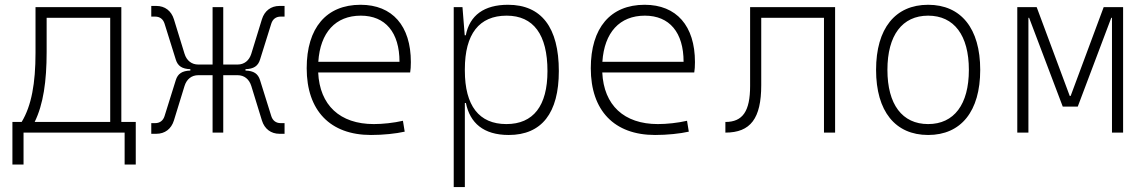

<svg xmlns="http://www.w3.org/2000/svg" viewBox="-20 -547 4728 792"><path d="M31.2 131.8H77.1V0H494.1V131.8H540V-43.9H480.5V-517.6H126.5V-329.1C126.5 -203.6 109.9 -110.8 69.3 -43.9H31.2ZM434.6 -43.9H123C158.7 -116.7 172.4 -211.4 172.4 -332.5V-473.6H434.6Z M604 4.9H625C660.2 4.9 686.5 -15.1 697.3 -49.8L741.2 -192.4C750 -220.7 770.5 -236.8 797.9 -236.8H856.9V0H900.9V-236.8H960C987.3 -236.8 1007.8 -220.7 1016.6 -192.4L1060.5 -49.8C1071.3 -15.1 1097.7 4.9 1132.8 4.9H1153.8V-39.1H1137.7C1118.7 -39.1 1105 -49.3 1099.1 -67.9L1052.7 -216.3C1044.4 -243.2 1026.4 -254.9 992.7 -255.9V-261.7C1026.4 -262.7 1044.4 -274.4 1052.7 -301.3L1099.1 -449.7C1105 -468.3 1118.7 -478.5 1137.7 -478.5H1153.8V-522.5H1132.8C1097.7 -522.5 1071.3 -502.4 1060.5 -467.8L1016.6 -325.2C1007.8 -296.9 987.3 -280.8 960 -280.8H900.9V-517.6H856.9V-280.8H797.9C770.5 -280.8 750 -296.9 741.2 -325.2L697.3 -467.8C686.5 -502.4 660.2 -522.5 625 -522.5H604V-478.5H620.1C639.2 -478.5 652.8 -468.3 658.7 -449.7L705.1 -301.3C713.4 -274.4 731.4 -262.7 765.1 -261.7V-255.9C731.4 -254.9 713.4 -243.2 705.1 -216.3L658.7 -67.9C652.8 -49.3 639.2 -39.1 620.1 -39.1H604Z M1510.3 9.8C1560.5 9.8 1612.3 4.4 1649.4 -3.9L1642.1 -48.8C1604 -40 1558.6 -35.2 1522 -35.2C1381.8 -35.2 1298.8 -113.3 1292.5 -248H1671.9C1673.8 -258.3 1674.8 -274.4 1674.8 -291C1674.8 -440.4 1598.6 -527.3 1467.3 -527.3C1326.2 -527.3 1245.1 -432.1 1245.1 -265.6C1245.1 -90.8 1341.8 9.8 1510.3 9.8ZM1293 -292C1300.8 -413.1 1364.3 -482.4 1468.3 -482.4C1569.8 -482.4 1627.9 -413.1 1627.9 -292Z M1851.6 224.6H1897.5V-122.1H1901.9C1918.5 -40.5 1973.6 9.8 2078.6 9.8C2214.4 9.8 2285.2 -80.6 2285.2 -253.9C2285.2 -433.6 2213.4 -527.3 2075.7 -527.3C1977.5 -527.3 1917.5 -484.4 1901.4 -401.4H1897L1887.7 -517.6H1851.6ZM1897.5 -255.9V-261.2C1897.5 -406.7 1956.5 -482.4 2069.8 -482.4C2180.7 -482.4 2238.3 -404.3 2238.3 -253.9C2238.3 -110.4 2180.2 -35.2 2068.8 -35.2C1956.1 -35.2 1897.5 -110.8 1897.5 -255.9Z M2682.1 9.8C2732.4 9.8 2784.2 4.4 2821.3 -3.9L2814 -48.8C2775.9 -40 2730.5 -35.2 2693.8 -35.2C2553.7 -35.2 2470.7 -113.3 2464.4 -248H2843.8C2845.7 -258.3 2846.7 -274.4 2846.7 -291C2846.7 -440.4 2770.5 -527.3 2639.2 -527.3C2498 -527.3 2417 -432.1 2417 -265.6C2417 -90.8 2513.7 9.8 2682.1 9.8ZM2464.8 -292C2472.7 -413.1 2536.1 -482.4 2640.1 -482.4C2741.7 -482.4 2799.8 -413.1 2799.8 -292Z M2972.2 0C3076.2 0 3120.1 -58.6 3120.1 -195.8V-473.6H3378.9V0H3424.8V-517.6H3074.2V-192.4C3074.2 -88.4 3043.9 -43.9 2972.2 -43.9Z M3808.6 9.8C3944.3 9.8 4023.4 -87.9 4023.4 -258.8C4023.4 -429.7 3944.3 -527.3 3808.6 -527.3C3672.9 -527.3 3593.8 -429.7 3593.8 -258.8C3593.8 -87.9 3672.9 9.8 3808.6 9.8ZM3808.6 -35.2C3701.7 -35.2 3640.6 -116.2 3640.6 -258.8C3640.6 -401.4 3701.7 -482.4 3808.6 -482.4C3915.5 -482.4 3976.6 -401.4 3976.6 -258.8C3976.6 -116.2 3915.5 -35.2 3808.6 -35.2Z M4176.3 0H4222.2V-473.6H4225.1L4363.8 -107.4H4425.8L4564 -473.6H4566.9V0H4612.8V-517.6H4532.7L4396.5 -151.4H4392.6L4256.3 -517.6H4176.3Z"/></svg>

Font: Cascadia Code PL ExtraLight
Style: Regular
Weight: 200
Monospace: yes
Designer: Aaron Bell
Foundry: Saja Typeworks
Version: Version 2404.023